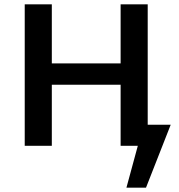

<svg xmlns="http://www.w3.org/2000/svg" viewBox="-20 -678 832 893"><path d="M774 -98 659 195H568L621 0H541V-284H221V0H95V-658H221V-383H541V-658H667V-98Z"/></svg>

Font: Ysabeau Infant
Style: Bold
Weight: 700
Designer: Christian Thalmann (Catharsis Fonts)
Version: Version 0.003